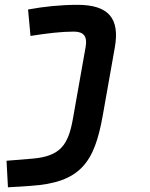

<svg xmlns="http://www.w3.org/2000/svg" viewBox="-20 -548 626 802"><path d="M13.2 234.4 106 228.5C316.9 215.3 374.5 129.9 409.2 -65.4L459.5 -349.1C481 -469.7 435.1 -527.8 304.2 -527.8C234.9 -527.8 166 -521 97.2 -508.3L107.4 -397.9C175.8 -408.7 235.8 -416 288.6 -416C330.1 -416 345.2 -395.5 337.9 -353L284.2 -49.8C265.1 55.7 233.4 105 114.7 114.7L7.3 123.5Z"/></svg>

Font: Cascadia Mono SemiBold
Style: Italic
Weight: 600
Italic angle: -10°
Monospace: yes
Designer: Aaron Bell
Foundry: Saja Typeworks
Version: Version 2404.023